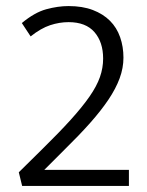

<svg xmlns="http://www.w3.org/2000/svg" viewBox="-20 -613 485 633"><path d="M206 -540Q176 -540 145.5 -530Q115 -520 81 -493L52 -537Q94 -572 132.5 -582.5Q171 -593 206 -593Q252 -593 286 -580Q320 -567 342.5 -544.5Q365 -522 376 -490.5Q387 -459 387 -423Q387 -389 374.5 -355Q362 -321 337.5 -284.5Q313 -248 277 -207.5Q241 -167 194 -121L126 -53H405V0H53L42 -45L120 -122Q175 -176 213 -218Q251 -260 275 -294.5Q299 -329 309.5 -359Q320 -389 320 -420Q320 -474 291.5 -507Q263 -540 206 -540Z"/></svg>

Font: Mukta Mahee Light
Style: Regular
Weight: 300
Designer: Shuchita Grover, Noopur Datye, Girish Dalvi, Yashodeep Gholap
Foundry: Ek Type
Version: Version 2.538;PS 1.000;hotconv 16.6.51;makeotf.lib2.5.65220;